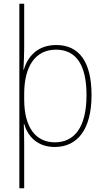

<svg xmlns="http://www.w3.org/2000/svg" viewBox="-20 -780 564 1032"><path d="M472 -269C472 -447 406 -538 282 -538C181 -538 128 -475 108 -405H106C108 -441 110 -491 110 -523V-760H84V232H110V-4C110 -42 109 -80 108 -113H110C129 -49 179 10 274 10C397 10 472 -85 472 -269ZM445 -269C445 -93 378 -15 275 -15C175 -15 110 -91 110 -246V-275C110 -424 170 -513 281 -513C390 -513 445 -430 445 -269Z"/></svg>

Font: Noto Sans Armenian SemiCondensed Thin
Style: Regular
Weight: 100
Width: 4
Designer: Monotype Design Team
Foundry: Monotype Imaging Inc.
Version: Version 2.008